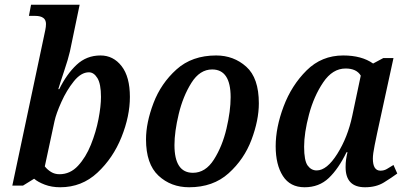

<svg xmlns="http://www.w3.org/2000/svg" viewBox="-20 -780 1715 810"><path d="M234 10Q325 10 391 -51.5Q457 -113 492.5 -201.5Q528 -290 528 -371Q528 -456 493 -501Q458 -546 404 -546Q345 -546 303 -506.5Q261 -467 230 -404H226Q233 -428 250.5 -480Q268 -532 275 -563L316 -760H111L102 -713H128Q174 -713 174 -679Q174 -667 171 -653Q168 -639 163 -615L32 3H77L124 -26Q140 -12 169 -1Q198 10 234 10ZM231 -45Q211 -45 195.5 -54.5Q180 -64 169 -78L210 -269Q217 -301 239 -350Q261 -399 291.5 -437Q322 -475 355 -475Q376 -475 391 -450.5Q406 -426 406 -371Q406 -332 395.5 -277.5Q385 -223 363.5 -169.5Q342 -116 309 -80.5Q276 -45 231 -45Z M778 10Q879 10 944.5 -49Q1010 -108 1041 -190.5Q1072 -273 1072 -344Q1072 -451 1019 -498.5Q966 -546 892 -546Q790 -546 724.5 -487Q659 -428 627.5 -345Q596 -262 596 -192Q596 -88 648.5 -39Q701 10 778 10ZM794 -51Q716 -51 716 -168Q716 -224 734 -299Q752 -374 787.5 -430.5Q823 -487 875 -487Q953 -487 953 -370Q953 -312 935.5 -237.5Q918 -163 882.5 -107Q847 -51 794 -51Z M1265 10Q1326 10 1367 -29Q1408 -68 1442 -138H1446Q1442 -121 1440 -107Q1438 -93 1438 -75Q1438 10 1520 10Q1567 10 1600 -10.5Q1633 -31 1656 -48L1640 -84Q1624 -74 1612 -67Q1600 -60 1585 -60Q1553 -60 1553 -111Q1553 -130 1560.5 -167Q1568 -204 1571 -218L1640 -535H1597L1554 -512Q1506 -546 1428 -546Q1337 -546 1273.5 -483Q1210 -420 1176.5 -331Q1143 -242 1143 -163Q1143 -85 1173.5 -37.5Q1204 10 1265 10ZM1316 -61Q1293 -61 1278 -81.5Q1263 -102 1263 -161Q1263 -219 1283.5 -296.5Q1304 -374 1343.5 -432.5Q1383 -491 1438 -491Q1484 -491 1502 -461L1466 -291Q1447 -201 1403 -131Q1359 -61 1316 -61Z"/></svg>

Font: Noto Serif SemiCondensed Semi
Style: Italic
Weight: 600
Width: 4
Italic angle: -12°
Designer: Monotype Design Team
Foundry: Monotype Imaging Inc.
Version: Version 1.901